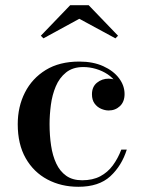

<svg xmlns="http://www.w3.org/2000/svg" viewBox="-20 -706 554 736"><path d="M280.5 10Q214.5 10 161.8 -18Q109 -46 78.5 -99.5Q48 -153 48 -230Q48 -297 75.5 -351.2Q103 -405.5 155.5 -437.8Q208 -470 284 -470Q337 -470 376 -452.2Q415 -434.5 436.2 -406.2Q457.5 -378 457.5 -345.5Q457.5 -316 439.8 -299.2Q422 -282.5 396.5 -282.5Q382.5 -282.5 367.5 -289Q352.5 -295.5 342.5 -309.2Q332.5 -323 332.5 -344.5Q332.5 -373.5 351.8 -389Q371 -404.5 396.5 -404.5Q420.5 -404.5 438.5 -389.5Q456.5 -374.5 456.5 -345.5H437.5Q437.5 -369.5 425.2 -388.5Q413 -407.5 392.8 -421Q372.5 -434.5 348 -441.8Q323.5 -449 299.5 -449Q259 -449 233.2 -428.2Q207.5 -407.5 193.8 -374.8Q180 -342 175 -303.8Q170 -265.5 170 -230Q170 -187 175.8 -148.2Q181.5 -109.5 195.5 -79.5Q209.5 -49.5 233.8 -32.2Q258 -15 295 -15Q335.5 -15 364.2 -30.2Q393 -45.5 412.5 -72Q432 -98.5 445 -132.5H466Q446.5 -70.5 402.8 -30.2Q359 10 280.5 10ZM146.5 -559 136.5 -569 249 -686H320L432.5 -569L422.5 -559L284 -634Z"/></svg>

Font: Bodoni Moda Medium
Style: Regular
Weight: 500
Designer: Owen Earl
Foundry: indestructible type
Version: Version 2.005